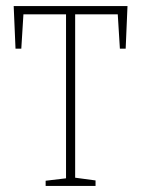

<svg xmlns="http://www.w3.org/2000/svg" viewBox="-20 -611 464 631"><path d="M130 -17 197 -25V-564H57L50 -451H31L25 -591H399L393 -451H374L367 -564H227V-27L294 -18V0H130Z"/></svg>

Font: Grenze Thin
Style: Regular
Weight: 250
Designer: Renata Polastri
Foundry: Omnibus-Type
Version: Version 1.002; ttfautohint (v1.8)